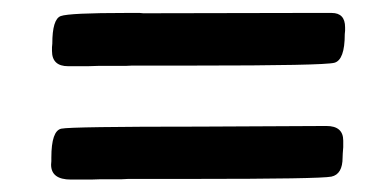

<svg xmlns="http://www.w3.org/2000/svg" viewBox="-20 -449 613 301"><path d="M500 -428.7Q521 -428.7 521 -406.2V-400.9L520.5 -395.5Q520.5 -355 504.2 -350.6Q487.8 -346.2 285.2 -346.2H187.5L176.8 -345.7H133.8L117.7 -345.2H86.9Q61.5 -345.2 61.5 -369.1V-375L62 -380.4Q62 -418.9 75.2 -423.8Q88.4 -428.7 178.2 -428.7H199.2L204.6 -428.2L452.1 -428.7ZM91.3 -167.5Q60.1 -167.5 60.1 -190.9L60.5 -196.3V-201.7Q60.5 -244.1 76.2 -247.3Q91.8 -250.5 292.5 -250.5L491.7 -251.5Q518.1 -251.5 518.1 -228.5V-218.3Q517.1 -206.5 517.1 -202.1Q517.1 -175.8 499.5 -172.1Q481.9 -168.5 282.7 -168.5H181.2L170.9 -168H138.2L122.6 -167.5Z"/></svg>

Font: Averia Serif Libre
Style: Bold
Weight: 700
Version: Version 1.002